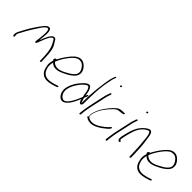

<svg xmlns="http://www.w3.org/2000/svg" viewBox="142 -1763 2873 2873"><g transform="rotate(45 1578.0 -326.5)"><path d="M60 -112 63 -95C60 -75 92 -84 88 -103L86 -122C84 -148 93 -167 108 -191C117 -208 128 -227 139 -250C158 -288 253 -439 274 -468C288 -488 300 -502 311 -512C321 -522 329 -528 338 -531C362 -541 367 -528 373 -509C386 -462 372 -371 365 -305C362 -284 360 -268 361 -262C361 -256 363 -253 370 -251C382 -248 388 -258 396 -279C406 -305 415 -327 425 -355C444 -402 464 -454 496 -479C523 -500 537 -467 544 -454L560 -424C603 -356 613 -234 613 -128L614 -110C613 -88 640 -98 640 -118C637 -145 638 -157 636 -198C632 -297 624 -386 580 -443C567 -462 559 -481 546 -498C531 -512 509 -515 487 -499C448 -468 424 -406 399 -341L389 -315L391 -341C399 -420 417 -539 371 -557C347 -568 320 -550 301 -531C288 -519 275 -502 259 -481C242 -460 218 -424 184 -372C131 -290 122 -263 86 -199C68 -167 57 -143 60 -112ZM108 -191V-190ZM311 -512H310ZM378 -452V-451ZM560 -424H561L560 -425Z M745 -285C735 -272 742 -257 750 -247L751 -245L749 -240C732 -183 733 -149 745 -107C760 -19 818 45 930 29C964 24 1000 16 1029 6L1070 -8C1073 -10 1077 -13 1080 -18C1088 -27 1076 -35 1065 -32L1025 -18C998 -9 965 -2 934 3C870 13 819 -10 794 -48C769 -86 752 -142 769 -217L771 -226C792 -206 816 -190 856 -187C905 -183 953 -203 993 -223C1052 -250 1121 -287 1159 -342C1194 -399 1176 -452 1153 -486C1131 -516 1103 -544 1068 -555C999 -576 943 -533 896 -479C854 -432 808 -362 773 -295C761 -300 755 -297 746 -285ZM786 -267C814 -339 866 -414 908 -462C941 -499 972 -528 1014 -533C1073 -541 1106 -505 1130 -469C1147 -444 1168 -400 1138 -352C1117 -322 1082 -297 1050 -279C1010 -254 969 -234 926 -220C863 -200 810 -222 783 -254L780 -256ZM1159 -342Z M1183 -134C1160 -64 1167 -11 1189 28C1208 62 1245 97 1294 83C1362 60 1412 -38 1451 -129L1456 -140L1459 -129C1463 -107 1479 -73 1500 -75C1515 -77 1527 -93 1527 -114C1528 -272 1528 -452 1572 -644C1576 -667 1581 -685 1586 -699L1596 -722C1600 -732 1599 -738 1593 -740C1587 -742 1581 -738 1577 -727L1568 -705C1562 -688 1555 -668 1550 -643C1545 -620 1540 -593 1535 -561C1520 -461 1508 -353 1503 -260L1502 -235C1501 -197 1500 -160 1501 -126V-93L1491 -121C1488 -129 1485 -137 1482 -146L1481 -147C1479 -160 1474 -171 1472 -182L1499 -250C1497 -249 1493 -247 1493 -246C1492 -249 1489 -250 1487 -251C1477 -253 1474 -245 1469 -231L1463 -217L1462 -230C1455 -280 1446 -334 1418 -362C1381 -406 1314 -339 1273 -290C1237 -247 1203 -195 1183 -134ZM1194 -53C1192 -107 1218 -166 1244 -210C1270 -254 1307 -302 1344 -329C1363 -346 1386 -358 1403 -341C1418 -325 1429 -289 1433 -261L1440 -215C1442 -202 1447 -188 1449 -177L1448 -175C1421 -106 1385 -27 1346 18V19C1318 50 1288 73 1253 52C1220 35 1195 -8 1194 -53ZM1344 -329V-328ZM1499 -250C1501 -251 1502 -252 1502 -252V-253C1502 -255 1503 -258 1503 -260Z M1726 -695C1724 -687 1731 -680 1739 -680C1747 -680 1753 -685 1755 -693C1757 -701 1751 -709 1743 -709C1735 -709 1728 -704 1726 -695ZM1661 -373C1656 -350 1651 -326 1645 -299C1639 -272 1633 -246 1627 -216L1608 -126C1600 -86 1590 -12 1587 19V30C1589 45 1613 42 1613 24L1614 14C1615 7 1616 -11 1619 -39C1630 -121 1651 -213 1671 -299C1677 -325 1681 -350 1687 -374C1694 -412 1704 -450 1716 -481L1723 -500C1725 -503 1724 -507 1723 -510C1717 -521 1703 -512 1698 -504L1692 -484C1680 -452 1668 -413 1661 -373ZM1687 -371Z M1702 -26C1713 -1 1752 18 1796 20C1868 24 1938 -17 1994 -60C2024 -82 2062 -112 2078 -135C2086 -148 2088 -158 2082 -161V-162C2077 -166 2066 -159 2063 -154L2062 -153C2026 -109 1967 -67 1921 -39C1879 -13 1807 9 1752 -18C1730 -30 1719 -39 1725 -75C1725 -90 1731 -110 1738 -132C1766 -219 1832 -300 1885 -354C1910 -382 1934 -402 1962 -410H1963C1972 -411 1980 -412 1987 -413C2002 -415 2027 -416 2038 -419C2051 -422 2063 -423 2067 -428V-429C2077 -447 2069 -451 2051 -448H2050C2039 -445 2035 -443 2034 -448C2014 -446 1998 -446 1978 -442C1946 -436 1918 -411 1886 -378C1846 -338 1795 -271 1765 -218C1735 -164 1703 -77 1720 -33ZM2097 -142H2096Z M2280 -695C2278 -687 2285 -680 2293 -680C2301 -680 2307 -685 2309 -693C2311 -701 2305 -709 2297 -709C2289 -709 2282 -704 2280 -695ZM2215 -373C2210 -350 2205 -326 2199 -299C2193 -272 2187 -246 2181 -216L2162 -126C2154 -86 2144 -12 2141 19V30C2143 45 2167 42 2167 24L2168 14C2169 7 2170 -11 2173 -39C2184 -121 2205 -213 2225 -299C2231 -325 2235 -350 2241 -374C2248 -412 2258 -450 2270 -481L2277 -500C2279 -503 2278 -507 2277 -510C2271 -521 2257 -512 2252 -504L2246 -484C2234 -452 2222 -413 2215 -373ZM2241 -371Z M2283 -195C2274 -155 2268 -115 2283 -100C2290 -91 2295 -87 2301 -87H2308C2314 -87 2319 -93 2321 -100C2323 -107 2320 -113 2314 -113H2308L2307 -114C2291 -126 2302 -164 2309 -195L2324 -258C2330 -279 2336 -301 2343 -324C2368 -408 2417 -473 2474 -504C2494 -516 2511 -526 2525 -508C2533 -499 2537 -484 2542 -465C2547 -443 2551 -417 2553 -387C2564 -301 2567 -249 2571 -139L2575 -42C2574 -22 2600 -34 2601 -49L2598 -146C2595 -258 2591 -308 2577 -395C2570 -447 2565 -503 2543 -529C2522 -552 2500 -546 2469 -528C2439 -509 2409 -482 2384 -451C2344 -404 2319 -336 2298 -258ZM2474 -504Z M2722 -285C2712 -272 2719 -257 2727 -247L2728 -245L2726 -240C2709 -183 2710 -149 2722 -107C2737 -19 2795 45 2907 29C2941 24 2977 16 3006 6L3047 -8C3050 -10 3054 -13 3057 -18C3065 -27 3053 -35 3042 -32L3002 -18C2975 -9 2942 -2 2911 3C2847 13 2796 -10 2771 -48C2746 -86 2729 -142 2746 -217L2748 -226C2769 -206 2793 -190 2833 -187C2882 -183 2930 -203 2970 -223C3029 -250 3098 -287 3136 -342C3171 -399 3153 -452 3130 -486C3108 -516 3080 -544 3045 -555C2976 -576 2920 -533 2873 -479C2831 -432 2785 -362 2750 -295C2738 -300 2732 -297 2723 -285ZM2763 -267C2791 -339 2843 -414 2885 -462C2918 -499 2949 -528 2991 -533C3050 -541 3083 -505 3107 -469C3124 -444 3145 -400 3115 -352C3094 -322 3059 -297 3027 -279C2987 -254 2946 -234 2903 -220C2840 -200 2787 -222 2760 -254L2757 -256ZM3136 -342Z"/></g></svg>

Font: Stray Cat
Style: LtCnObl
Weight: 300
Version: Version 1.0